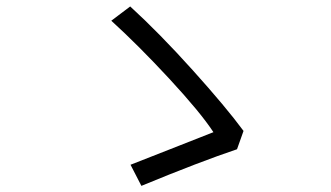

<svg xmlns="http://www.w3.org/2000/svg" viewBox="-20 -656 1040 604"><path d="M746.1 -244.1 725.6 -186.5Q609.4 -147.5 424.8 -71.3L390.6 -137.7Q407.2 -144.5 513.7 -186Q620.1 -227.5 651.4 -240.2Q610.4 -302.7 512.7 -408.2Q415 -513.7 330.1 -590.8L389.6 -635.7Q481.4 -551.8 586.4 -435.1Q691.4 -318.4 746.1 -244.1Z"/></svg>

Font: GenEi Gothic M SemiLight
Style: Regular
Weight: 350
Designer: o_tamon (Modified); [Source Han Sans]
Ryoko NISHIZUKA  (kana & ideographs); Paul D. Hunt (Latin, Greek & Cyrillic); Wenl
Version: Version 1.1a;Original Version 1.004